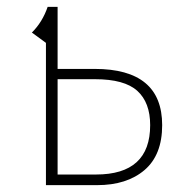

<svg xmlns="http://www.w3.org/2000/svg" viewBox="-20 -540 533 560"><path d="M256 -339Q453 -339 453 -175Q453 -88 401.5 -44Q350 0 263 0H114V-415L73 -445Q104 -476 119 -520H148V-339ZM260 -31Q418 -31 418 -175Q418 -241 380.5 -275Q343 -309 257 -309H148V-31Z"/></svg>

Font: Fira Sans UltraLight
Style: Regular
Weight: 200
Designer: Carrois Corporate & Edenspiekermann AG
Foundry: Carrois Corporate GbR & Edenspiekermann AG
Version: Version 4.106;PS 004.106;hotconv 1.0.70;makeotf.lib2.5.58329